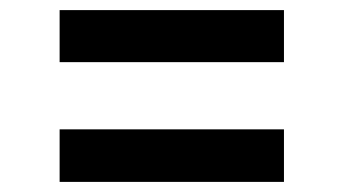

<svg xmlns="http://www.w3.org/2000/svg" viewBox="-20 -538 680 380"><path d="M542 -415H98V-518H542ZM542 -178H98V-282H542Z"/></svg>

Font: Open Sauce One SemiBold
Style: Regular
Weight: 600
Designer: Alfredo Marco Pradil
Foundry: Creative Sauce Fz LLC
Version: Version 1.477